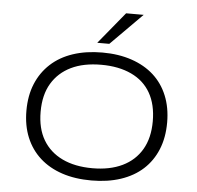

<svg xmlns="http://www.w3.org/2000/svg" viewBox="-61 -1007 1108 1078"><g transform="rotate(5 492.5 -468.0)"><path d="M493 8Q400 8 327 -16.5Q254 -41 202.5 -87.5Q151 -134 123.5 -200.5Q96 -267 96 -351Q96 -436 123.5 -502.5Q151 -569 202.5 -616.5Q254 -664 327.5 -688.5Q401 -713 493 -713Q585 -713 658.5 -688Q732 -663 783 -617Q834 -571 861.5 -504Q889 -437 889 -353Q889 -268 861.5 -201Q834 -134 783 -87.5Q732 -41 658.5 -16.5Q585 8 493 8ZM493 -61Q591 -61 661.5 -95Q732 -129 770 -194Q808 -259 808 -353Q808 -447 771 -512Q734 -577 662.5 -610.5Q591 -644 493 -644Q393 -644 323 -610Q253 -576 214.5 -511.5Q176 -447 176 -352Q176 -258 214 -193.5Q252 -129 323 -95Q394 -61 493 -61ZM459 -765 606 -944H705L527 -765Z"/></g></svg>

Font: Nunito Sans 7pt Expanded Light
Style: Regular
Weight: 300
Width: 7
Designer: Vernon Adams
Foundry: Vernon Adams
Version: Version 3.101;gftools[0.9.27]